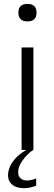

<svg xmlns="http://www.w3.org/2000/svg" viewBox="-20 -773 278 990"><path d="M91.3 0V-528.3H152.3V0ZM121.6 -662.6Q98.1 -662.6 86.4 -674.3Q74.7 -686 74.7 -708Q74.7 -730 86.4 -741.5Q98.1 -752.9 121.6 -752.9Q145 -752.9 156.7 -741.5Q168.5 -730 168.5 -708Q168.5 -686 156.7 -674.3Q145 -662.6 121.6 -662.6ZM104 197.3Q80.1 197.3 61.5 189.9Q43 182.6 32.2 167.5Q21.5 152.3 21.5 129.9Q21.5 105.5 33.7 81.1Q45.9 56.6 67.9 35.4Q89.8 14.2 117.2 -0.5H151.4Q133.3 11.7 115.5 30.8Q97.7 49.8 85.7 71.5Q73.7 93.3 73.7 114.3Q73.7 137.2 87.2 147.5Q100.6 157.7 118.7 157.7Q131.3 157.7 144.5 154.3Q157.7 150.9 166.5 147V184.1Q154.8 189.5 137.7 193.4Q120.6 197.3 104 197.3Z"/></svg>

Font: Comme ExtraLight
Style: Regular
Weight: 250
Version: Version 1.000;gftools[0.9.27]